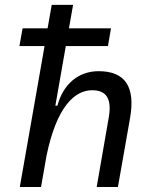

<svg xmlns="http://www.w3.org/2000/svg" viewBox="-20 -752 626 772"><path d="M368.7 0H454.1L502.9 -276.9C524.9 -401.9 484.4 -465.8 376.5 -465.8C296.9 -465.8 234.4 -415.5 210.9 -327.1H202.6L244.6 -566.9H414.1L426.3 -638.2H257.3L273.9 -732.4H188L171.4 -638.2H70.8L58.1 -566.9H159.2L59.6 0H145L167 -125.5C207.5 -322.3 279.8 -389.2 350.6 -389.2C409.2 -389.2 429.7 -353.5 417.5 -280.8Z"/></svg>

Font: Cascadia Mono SemiLight
Style: Italic
Weight: 350
Italic angle: -10°
Monospace: yes
Designer: Aaron Bell
Foundry: Saja Typeworks
Version: Version 2404.023